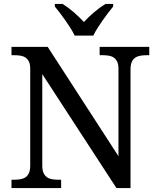

<svg xmlns="http://www.w3.org/2000/svg" viewBox="-20 -951 803 971"><path d="M568.8 0 193.8 -576.2V-113.8Q193.8 -90.3 200.4 -76.2Q207 -62 218 -54.4Q229 -46.9 244.1 -44.4Q259.3 -42 275.9 -42H289.1V0H38.1V-42H50.8Q67.9 -42 82.8 -44.4Q97.7 -46.9 108.9 -54.4Q120.1 -62 126.5 -76.2Q132.8 -90.3 132.8 -113.8V-604Q132.8 -626 126.2 -639.4Q119.6 -652.8 108.4 -660.2Q97.2 -667.5 82.3 -669.7Q67.4 -671.9 50.8 -671.9H38.1V-713.9H221.2L579.1 -161.1V-604Q579.1 -626 572.5 -639.4Q565.9 -652.8 554.7 -660.2Q543.5 -667.5 528.6 -669.7Q513.7 -671.9 497.1 -671.9H483.9V-713.9H734.9V-671.9H722.2Q705.1 -671.9 690.2 -669.4Q675.3 -667 664.1 -659.4Q652.8 -651.9 646.5 -637.7Q640.1 -623.5 640.1 -600.1V0ZM257.3 -931.2H296.4Q310.5 -922.4 325 -911.6Q339.4 -900.9 353.3 -888.9Q367.2 -877 380.1 -864.5Q393.1 -852.1 404.3 -839.8Q415.5 -852.1 428.5 -864.5Q441.4 -877 455.6 -888.9Q469.7 -900.9 484.4 -911.6Q499 -922.4 513.2 -931.2H552.2V-918Q540.5 -903.8 526.4 -885.3Q512.2 -866.7 498.3 -846.9Q484.4 -827.1 472.2 -807.6Q460 -788.1 452.1 -771H357.4Q349.6 -788.1 337.4 -807.6Q325.2 -827.1 311.3 -846.9Q297.4 -866.7 283.2 -885.3Q269 -903.8 257.3 -918Z"/></svg>

Font: Droid-TTFautohint Serif
Style: Regular
Weight: 400
Foundry: Ascender Corporation
Version: Version 1.00; ttfautohint (v1.00rc1.4-1a1c-dirty) -l 8 -r 50